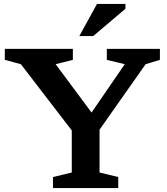

<svg xmlns="http://www.w3.org/2000/svg" viewBox="-20 -955 848 975"><path d="M86 -629 4.5 -651V-707H350V-651L262.5 -629L445 -383.5L613.5 -629L522.5 -651V-707H792V-651L719.5 -629L485.5 -296.5V-79L580.5 -56V0H249V-56L344.5 -79V-292.5ZM383 -772 472.5 -935H617V-910.5L453.5 -772Z"/></svg>

Font: Newsreader Caption Medium
Style: Regular
Weight: 500
Designer: Hugues Gentile
Foundry: Production Type
Version: Version 1.001